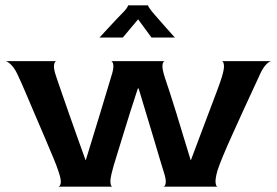

<svg xmlns="http://www.w3.org/2000/svg" viewBox="-27 -696 1032 716"><path d="M190 0Q197 0 199.5 -13Q202 -26 190 -60Q186 -73 172.5 -106Q159 -139 140.5 -182Q122 -225 103 -269.5Q84 -314 68.5 -350.5Q53 -387 44 -406Q30 -439 15.5 -453.5Q1 -468 -7 -468H184Q177 -468 174.5 -454Q172 -440 184 -406Q190 -388 202 -353.5Q214 -319 229.5 -274.5Q245 -230 261.5 -184Q278 -138 292 -99H293Q305 -139 319.5 -185.5Q334 -232 347.5 -277Q361 -322 371.5 -356.5Q382 -391 387 -408Q398 -441 395.5 -454.5Q393 -468 387 -468H588Q581 -468 579 -454Q577 -440 588 -406Q594 -388 605.5 -353.5Q617 -319 630.5 -274.5Q644 -230 658 -184Q672 -138 684 -99H685Q700 -139 717.5 -185.5Q735 -232 752 -277Q769 -322 782 -356.5Q795 -391 800 -408Q810 -440 808 -454Q806 -468 800 -468H985Q978 -468 965 -455Q952 -442 938 -409Q930 -391 913.5 -356Q897 -321 877.5 -278Q858 -235 838.5 -192Q819 -149 804.5 -114Q790 -79 784 -60Q775 -28 777 -14Q779 0 784 0H582Q589 0 591 -14Q593 -28 582 -60Q579 -69 569.5 -101Q560 -133 546.5 -178.5Q533 -224 518 -273Q503 -322 490 -366H487Q473 -324 458 -276.5Q443 -229 429.5 -184.5Q416 -140 405.5 -106.5Q395 -73 392 -60Q383 -27 385 -13.5Q387 0 392 0ZM344 -556Q358 -571 375 -589.5Q392 -608 409 -626Q426 -644 437 -655Q445 -664 448 -669.5Q451 -675 451 -676H525Q525 -672 538 -655Q544 -648 559 -630.5Q574 -613 592 -593Q610 -573 625 -556H538L488 -624L431 -556Z"/></svg>

Font: Red Rose SemiBold
Style: Regular
Weight: 600
Designer: Jaikishan Patel
Version: Version 2.000